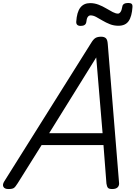

<svg xmlns="http://www.w3.org/2000/svg" viewBox="-63 -1263 916 1297"><path d="M-6 14Q-32 14 -40 -1Q-48 -16 -34 -38L554 -975Q568 -998 582 -1006.5Q596 -1015 621 -1015Q640 -1015 651.5 -1005.5Q663 -996 665 -965L741 -31Q744 -11 732.5 1.5Q721 14 695 14Q673 14 666 5.5Q659 -3 656 -23L636 -283H218L57 -26Q41 0 30.5 7Q20 14 -6 14ZM269 -363H630L587 -875ZM482 -1088Q451 -1088 452 -1116Q456 -1181 479.5 -1211.5Q503 -1242 546 -1242Q575 -1242 602.5 -1231.5Q630 -1221 654 -1206.5Q678 -1192 698.5 -1181.5Q719 -1171 734 -1171Q743 -1171 751 -1182Q759 -1193 763 -1217Q766 -1243 803 -1243Q820 -1243 826.5 -1236.5Q833 -1230 832 -1217Q828 -1152 806 -1120.5Q784 -1089 737 -1089Q706 -1089 679.5 -1099.5Q653 -1110 629.5 -1124Q606 -1138 586.5 -1148.5Q567 -1159 549 -1159Q537 -1159 529.5 -1148Q522 -1137 520 -1114Q518 -1101 508.5 -1094.5Q499 -1088 482 -1088Z"/></svg>

Font: Playwrite AU QLD
Style: Regular
Weight: 400
Designer: Veronika Burian, José Scaglione
Foundry: TypeTogether
Version: Version 1.002